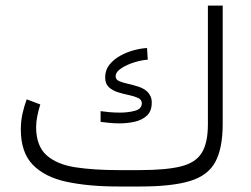

<svg xmlns="http://www.w3.org/2000/svg" viewBox="-20 -678 911 698"><path d="M410.2 -59.6H487.3Q583.5 -59.6 637.5 -73Q691.4 -86.4 713.6 -122.6Q735.8 -158.7 735.8 -226.1V-657.7H789.6V-227.5Q789.6 -139.2 762.9 -89.6Q736.3 -40 670.9 -20Q605.5 0 489.3 0H410.2Q301.8 0 222.2 -17.1Q142.6 -34.2 99.1 -79.1Q55.7 -124 55.7 -207.5Q55.7 -236.3 61.5 -263.7Q67.4 -291 77.1 -316.9L126.5 -298.3Q120.1 -278.3 115.7 -256.8Q111.3 -235.4 111.3 -215.3Q111.8 -147 149.4 -113.5Q187 -80.1 254.2 -69.8Q321.3 -59.6 410.2 -59.6ZM345.7 -273.9Q358.9 -272 377.4 -270.3Q396 -268.6 415.5 -268.6Q446.3 -268.6 470.9 -275.4Q495.6 -282.2 495.6 -302.7Q495.6 -315.4 482.2 -321.8Q468.8 -328.1 449 -332.3Q429.2 -336.4 409.2 -342.5Q389.2 -348.6 375.7 -361.1Q362.3 -373.5 362.3 -396.5Q362.3 -423.3 377.9 -442.9Q393.6 -462.4 417.5 -475.6Q441.4 -488.8 467.5 -495.6Q493.7 -502.4 514.6 -503.4L517.1 -460.9Q496.6 -460 469.2 -451.7Q441.9 -443.4 421.1 -429.9Q400.4 -416.5 400.4 -399.9Q400.4 -388.7 413.3 -383.1Q426.3 -377.4 445.3 -373.3Q464.4 -369.1 483.9 -362.8Q503.4 -356.4 516.6 -343.8Q523.4 -336.4 527.6 -327.1Q531.7 -317.9 531.7 -304.7Q531.7 -274.9 514.9 -258.5Q498 -242.2 471.2 -235.8Q444.3 -229.5 414.1 -229.5Q396.5 -229.5 379.2 -231.2Q361.8 -232.9 345.7 -234.9Z"/></svg>

Font: Vazirmatn FD NL ExtraLight
Style: Regular
Weight: 200
Designer: Saber Rastikerdar
Foundry: Saber Rastikerdar
Version: Version 33.003